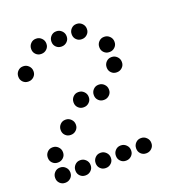

<svg xmlns="http://www.w3.org/2000/svg" viewBox="-123 -796 846 891"><g transform="rotate(-20 300.0 -350.5)"><path d="M149 -688Q134 -688 123.5 -677Q113 -666 113 -651V-649Q113 -634 123.5 -623.5Q134 -613 149 -613H151Q166 -613 177 -623.5Q188 -634 188 -649V-651Q188 -666 177 -677Q166 -688 151 -688ZM249 -688Q234 -688 223.5 -677Q213 -666 213 -651V-649Q213 -634 223.5 -623.5Q234 -613 249 -613H251Q266 -613 277 -623.5Q288 -634 288 -649V-651Q288 -666 277 -677Q266 -688 251 -688ZM349 -688Q334 -688 323.5 -677Q313 -666 313 -651V-649Q313 -634 323.5 -623.5Q334 -613 349 -613H351Q366 -613 377 -623.5Q388 -634 388 -649V-651Q388 -666 377 -677Q366 -688 351 -688ZM49 -588Q34 -588 23.5 -577Q13 -566 13 -551V-549Q13 -534 23.5 -523.5Q34 -513 49 -513H51Q66 -513 77 -523.5Q88 -534 88 -549V-551Q88 -566 77 -577Q66 -588 51 -588ZM449 -588Q434 -588 423.5 -577Q413 -566 413 -551V-549Q413 -534 423.5 -523.5Q434 -513 449 -513H451Q466 -513 477 -523.5Q488 -534 488 -549V-551Q488 -566 477 -577Q466 -588 451 -588ZM449 -488Q434 -488 423.5 -477Q413 -466 413 -451V-449Q413 -434 423.5 -423.5Q434 -413 449 -413H451Q466 -413 477 -423.5Q488 -434 488 -449V-451Q488 -466 477 -477Q466 -488 451 -488ZM249 -388Q234 -388 223.5 -377Q213 -366 213 -351V-349Q213 -334 223.5 -323.5Q234 -313 249 -313H251Q266 -313 277 -323.5Q288 -334 288 -349V-351Q288 -366 277 -377Q266 -388 251 -388ZM349 -388Q334 -388 323.5 -377Q313 -366 313 -351V-349Q313 -334 323.5 -323.5Q334 -313 349 -313H351Q366 -313 377 -323.5Q388 -334 388 -349V-351Q388 -366 377 -377Q366 -388 351 -388ZM149 -288Q134 -288 123.5 -277Q113 -266 113 -251V-249Q113 -234 123.5 -223.5Q134 -213 149 -213H151Q166 -213 177 -223.5Q188 -234 188 -249V-251Q188 -266 177 -277Q166 -288 151 -288ZM49 -188Q34 -188 23.5 -177Q13 -166 13 -151V-149Q13 -134 23.5 -123.5Q34 -113 49 -113H51Q66 -113 77 -123.5Q88 -134 88 -149V-151Q88 -166 77 -177Q66 -188 51 -188ZM49 -88Q34 -88 23.5 -77Q13 -66 13 -51V-49Q13 -34 23.5 -23.5Q34 -13 49 -13H51Q66 -13 77 -23.5Q88 -34 88 -49V-51Q88 -66 77 -77Q66 -88 51 -88ZM149 -88Q134 -88 123.5 -77Q113 -66 113 -51V-49Q113 -34 123.5 -23.5Q134 -13 149 -13H151Q166 -13 177 -23.5Q188 -34 188 -49V-51Q188 -66 177 -77Q166 -88 151 -88ZM249 -88Q234 -88 223.5 -77Q213 -66 213 -51V-49Q213 -34 223.5 -23.5Q234 -13 249 -13H251Q266 -13 277 -23.5Q288 -34 288 -49V-51Q288 -66 277 -77Q266 -88 251 -88ZM349 -88Q334 -88 323.5 -77Q313 -66 313 -51V-49Q313 -34 323.5 -23.5Q334 -13 349 -13H351Q366 -13 377 -23.5Q388 -34 388 -49V-51Q388 -66 377 -77Q366 -88 351 -88ZM449 -88Q434 -88 423.5 -77Q413 -66 413 -51V-49Q413 -34 423.5 -23.5Q434 -13 449 -13H451Q466 -13 477 -23.5Q488 -34 488 -49V-51Q488 -66 477 -77Q466 -88 451 -88Z"/></g></svg>

Font: Doto Rounded
Style: Bold
Weight: 700
Monospace: yes
Version: Version 1.000